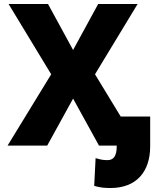

<svg xmlns="http://www.w3.org/2000/svg" viewBox="-20 -731 803 964"><path d="M18 0H217L347 -236L477 0H566V4C566 48 553 73 520 73C503 73 488 71 475 67L460 63L453 202L463 205C487 211 506 213 535 213C664 213 734 132 734 4V-146H586L457 -358L671 -711H473L347 -480L221 -711H23L237 -358Z"/></svg>

Font: Asimov Pro
Style: Ult
Weight: 900
Designer: Google
Version: Version 2.000980; 2014